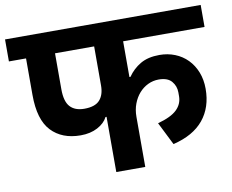

<svg xmlns="http://www.w3.org/2000/svg" viewBox="-97 -796 1078 894"><g transform="rotate(-10 442.5 -349.0)"><path d="M383 -261H378Q364 -233 330 -215Q296 -197 250 -197Q162 -197 111.5 -250.5Q61 -304 61 -421V-594H-20V-698H905V-594H520V-425H525Q549 -460 585 -481Q621 -502 675 -502Q714 -502 748 -488.5Q782 -475 807 -449.5Q832 -424 846 -388.5Q860 -353 860 -310Q860 -222 812 -163.5Q764 -105 668 -82L614 -190Q677 -207 704.5 -233.5Q732 -260 732 -297V-315Q732 -345 713 -367.5Q694 -390 652 -390Q625 -390 601 -378.5Q577 -367 559 -346.5Q541 -326 530.5 -298Q520 -270 520 -237V0H383ZM198 -424Q198 -366 221 -341Q244 -316 288 -316Q339 -316 361 -340.5Q383 -365 383 -409V-594H198Z"/></g></svg>

Font: IBM Plex Sans Devanagari
Style: Bold
Weight: 700
Designer: Mike Abbink, Paul van der Laan, Pieter van Rosmalen, Erin McLaughlin
Foundry: Bold Monday
Version: Version 1.1